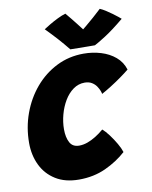

<svg xmlns="http://www.w3.org/2000/svg" viewBox="-96 -965 827 1043"><g transform="rotate(-10 317.0 -444.0)"><path d="M518 -99Q469 -54.5 402.8 -24Q336.5 6.5 255.5 6.5Q179 6.5 126.8 -26Q74.5 -58.5 48 -113.5Q21.5 -168.5 21.5 -236Q21.5 -321 49.5 -398Q77.5 -475 128.2 -534.8Q179 -594.5 247.5 -628.8Q316 -663 397 -663Q447 -663 492.2 -649.2Q537.5 -635.5 570.8 -607.5Q604 -579.5 617.5 -536.5Q597.5 -520 568.2 -499.2Q539 -478.5 509.5 -460Q480 -441.5 458.5 -430Q458.5 -434.5 454 -446.8Q449.5 -459 440.2 -473Q431 -487 414.8 -497Q398.5 -507 375 -507Q340.5 -507 312 -486.5Q283.5 -466 263.2 -432Q243 -398 232 -357.2Q221 -316.5 221 -276.5Q221 -232 236.2 -203.5Q251.5 -175 287.5 -175Q310 -175 333.2 -183.2Q356.5 -191.5 380 -206Q403.5 -220.5 425.5 -239.5Q442 -225.5 461 -200Q480 -174.5 495.8 -147.2Q511.5 -120 518 -99ZM526 -887.5Q539.5 -882 556.5 -871.2Q573.5 -860.5 590.2 -848.2Q607 -836 619 -826.2Q631 -816.5 634 -813.5Q570 -760.5 526.5 -733Q483 -705.5 466 -697Q454.5 -697 428.8 -697.2Q403 -697.5 375.5 -697.8Q348 -698 330.5 -698.5Q302.5 -733.5 273.8 -765.2Q245 -797 212.5 -830Q225.5 -838.5 247.2 -851.5Q269 -864.5 293.5 -876.5Q318 -888.5 337.5 -894Q351.5 -877 365 -860.8Q378.5 -844.5 389.5 -830Q400.5 -815.5 408.8 -805Q417 -794.5 421 -789H412.5Q419 -794 438.2 -810Q457.5 -826 481.5 -847Q505.5 -868 526 -887.5Z"/></g></svg>

Font: Grandstander Thin ExtraBold
Style: Italic
Weight: 800
Italic angle: -15°
Version: Version 1.200